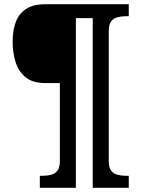

<svg xmlns="http://www.w3.org/2000/svg" viewBox="-20 -780 671 911"><path d="M169 111V54H182Q205 54 223.5 49Q242 44 253 29Q264 14 264 -17V-386H193Q135 -386 101.5 -413.5Q68 -441 54 -485.5Q40 -530 40 -582Q40 -636 55 -676Q70 -716 104.5 -738Q139 -760 195 -760H591V-703H578Q556 -703 537 -698Q518 -693 507 -678Q496 -663 496 -631V-17Q496 14 507 29Q518 44 537 49Q556 54 578 54H591V111H420V-694H340V111Z"/></svg>

Font: Noto Serif Ethiopic ExtraBold
Style: Regular
Weight: 800
Version: Version 2.102